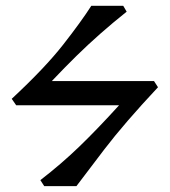

<svg xmlns="http://www.w3.org/2000/svg" viewBox="-20 -635 579 655"><path d="M386.2 -275.9Q371.6 -275.9 340.3 -275.9Q309.1 -275.9 269.3 -275.9Q229.5 -275.9 188.5 -275.9Q147.5 -275.9 112.8 -275.9Q78.1 -275.9 56.6 -275.9Q35.2 -275.9 35.2 -275.9L20 -297.9Q133.3 -403.3 195.1 -482.2Q256.8 -561 291.5 -615.2Q302.7 -615.2 323 -615.2Q343.3 -615.2 364.7 -615.2Q386.2 -615.2 400.4 -615.2L412.1 -595.2Q363.8 -556.6 322.3 -520Q280.8 -483.4 240.7 -444.1Q200.7 -404.8 156.7 -358.4Q192.9 -358.4 241.2 -358.4Q289.6 -358.4 339.8 -358.4Q390.1 -358.4 434.1 -358.4Q478 -358.4 505.4 -358.4L519 -337.4Q403.8 -214.4 335.2 -124.5Q266.6 -34.7 240.7 0Q222.7 0 189.2 0Q155.8 0 130.9 0L117.7 -20.5Q189.9 -76.2 251.7 -136Q313.5 -195.8 386.2 -275.9Z"/></svg>

Font: Gentium Book Plus
Style: Regular
Weight: 400
Designer: Victor Gaultney, Annie Olsen, Iska Routamaa, Becca Hirsbrunner
Foundry: SIL International
Version: Version 6.101